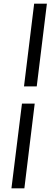

<svg xmlns="http://www.w3.org/2000/svg" viewBox="-20 -770 274 1040"><path d="M110 -302H179L234 -750H165ZM99 -209 42 250H112L168 -209Z"/></svg>

Font: Falling Sky
Style: CondObl
Weight: 400
Designer: Paul D. Hunt
Foundry: Adobe Systems Incorporated
Version: Version 1.02